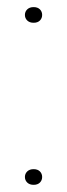

<svg xmlns="http://www.w3.org/2000/svg" viewBox="-20 -514 188 538"><path d="M91.8 -2.4Q85.4 3.9 74.2 3.9Q63 3.9 56.4 -2.4Q49.8 -8.8 49.8 -18.1Q49.8 -27.3 56.4 -33.7Q63 -40 74.2 -40Q85.4 -40 91.8 -33.7Q98.1 -27.3 98.1 -18.1Q98.1 -8.8 91.8 -2.4ZM91.8 -456.5Q85.4 -450.2 74.2 -450.2Q63 -450.2 56.4 -456.5Q49.8 -462.9 49.8 -472.2Q49.8 -481.4 56.4 -487.8Q63 -494.1 74.2 -494.1Q85.4 -494.1 91.8 -487.8Q98.1 -481.4 98.1 -472.2Q98.1 -462.9 91.8 -456.5Z"/></svg>

Font: Creato Display Thin
Style: Regular
Weight: 265
Version: Version 1.000